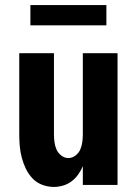

<svg xmlns="http://www.w3.org/2000/svg" viewBox="-20 -730 540 758"><path d="M192 8Q169 8 146.5 -0.5Q124 -9 108 -26Q92 -43 82 -64Q72 -85 66 -107.5Q60 -130 58 -153.5Q56 -177 56 -200V-520H193V-200Q193 -185 195 -169.5Q197 -154 203 -140Q209 -126 222 -116Q235 -106 250 -106Q265 -106 278 -116Q291 -126 297 -140Q303 -154 305 -169.5Q307 -185 307 -200V-520H444V0H307V-74Q300 -57 289 -41.5Q278 -26 263 -14.5Q248 -3 229.5 2.5Q211 8 192 8ZM100 -630V-710H400V-630Z"/></svg>

Font: Iosevka SS18 Heavy
Style: Regular
Weight: 900
Monospace: yes
Designer: Belleve Invis
Foundry: Belleve Invis
Version: Version 25.1.1; ttfautohint (v1.8.4)